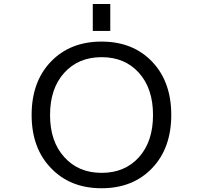

<svg xmlns="http://www.w3.org/2000/svg" viewBox="-20 -956 1040 987"><path d="M310.5 -148.4Q382.8 -67.4 502.4 -67.4Q622.1 -67.4 694.3 -147.9Q766.6 -228.5 766.6 -364.7Q766.6 -501 694.3 -581.5Q622.1 -662.1 502.4 -662.1Q382.8 -662.1 310.1 -581.5Q237.3 -501 237.3 -364.7Q237.3 -228.5 310.5 -148.4ZM242.2 -91.8Q142.6 -194.3 142.6 -365.2Q142.6 -536.1 241.7 -639.2Q340.8 -742.2 502 -742.2Q663.1 -742.2 761.7 -639.2Q860.4 -536.1 860.4 -365.2Q860.4 -194.3 761.7 -91.3Q663.1 11.7 502 11.7Q340.8 11.7 242.2 -91.8ZM457 -796.9V-935.5H546.9V-796.9Z"/></svg>

Font: GenEi Gothic M Regular
Style: Regular
Weight: 400
Designer: o_tamon (Modified); [Source Han Sans]
Ryoko NISHIZUKA  (kana & ideographs); Paul D. Hunt (Latin, Greek & Cyrillic); Wenl
Version: Version 1.1a;Original Version 1.004